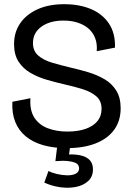

<svg xmlns="http://www.w3.org/2000/svg" viewBox="-20 -693 628 915"><path d="M298 13Q236 13 186.5 -1Q137 -15 103 -43Q69 -71 52.5 -112.5Q36 -154 39 -208L125 -225Q121 -167 144 -132Q167 -97 208.5 -81.5Q250 -66 301 -66Q352 -66 388.5 -79Q425 -92 444.5 -116Q464 -140 464 -174Q464 -212 439.5 -233.5Q415 -255 375.5 -267.5Q336 -280 291 -290Q247 -300 204 -312.5Q161 -325 125.5 -345.5Q90 -366 68.5 -399Q47 -432 47 -483Q47 -540 76.5 -582.5Q106 -625 159.5 -649Q213 -673 286 -673Q358 -673 413 -650Q468 -627 499 -581Q530 -535 528 -466L441 -449Q444 -485 433 -512.5Q422 -540 400.5 -558Q379 -576 349 -585.5Q319 -595 282 -595Q238 -595 205.5 -581.5Q173 -568 155 -544.5Q137 -521 137 -488Q137 -450 162.5 -428Q188 -406 229 -394Q270 -382 316 -371Q360 -361 401.5 -348.5Q443 -336 478 -315.5Q513 -295 534 -261.5Q555 -228 555 -177Q555 -117 524 -74.5Q493 -32 435.5 -9.5Q378 13 298 13ZM191 177 211 122Q226 130 250.5 136Q275 142 299.5 142.5Q324 143 340.5 135Q357 127 357 109Q357 102 353 94.5Q349 87 337 82Q325 77 303 74.5Q281 72 244 75L254 -7H316L309 43Q343 42 368.5 48.5Q394 55 408.5 71Q423 87 423 114Q423 149 400 170Q377 191 341 198Q305 205 265 199Q225 193 191 177Z"/></svg>

Font: Bricolage Grotesque 72pt
Style: Regular
Weight: 400
Version: Version 1.001;gftools[0.9.33.dev8+g029e19f]